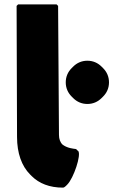

<svg xmlns="http://www.w3.org/2000/svg" viewBox="-20 -852 574 879"><path d="M268 7C272 7 277 4 281 0L288 -7C317 -36 353 -143 338 -161H337L330 -168C329 -169 328 -170 326 -170C319 -171 286 -173 264 -192C256 -202 250 -215 250 -234L246 -825L239 -832H63L56 -825L58 -225C58 -151 79 -92 118 -53L125 -46C159 -12 207 7 268 7ZM380 -574C354 -574 332 -564 315 -547L308 -540C291 -523 281 -501 281 -475C281 -449 291 -427 308 -410L315 -403C332 -386 354 -376 380 -376C406 -376 428 -386 445 -403L452 -410C469 -427 479 -449 479 -475C479 -501 469 -523 452 -540L445 -547C428 -564 406 -574 380 -574Z"/></svg>

Font: Hussar Woodtype
Style: Blk
Weight: 900
Foundry: Cannot Into Space Fonts
Version: Version 1.07